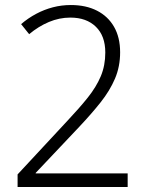

<svg xmlns="http://www.w3.org/2000/svg" viewBox="-20 -744 591 764"><path d="M50 -50 247 -262Q296 -314 329.5 -356Q363 -398 381 -440.5Q399 -483 399 -535Q399 -601 361.5 -637.5Q324 -674 260 -674Q216 -674 174.5 -656.5Q133 -639 96 -608L64 -648Q92 -672 124 -689Q156 -706 190.5 -715Q225 -724 262 -724Q322 -724 366 -701.5Q410 -679 434 -637Q458 -595 458 -536Q458 -479 437.5 -431Q417 -383 380.5 -337Q344 -291 295 -239L122 -56V-54H488V0H50Z"/></svg>

Font: Noto Sans Devanagari Light
Style: Regular
Weight: 300
Version: Version 2.003